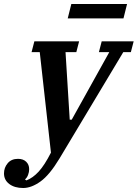

<svg xmlns="http://www.w3.org/2000/svg" viewBox="-108 -729 689 961"><path d="M8 212Q-35 212 -61.5 192Q-88 172 -88 139Q-88 110 -69.5 88Q-51 66 -18 66Q8 66 23 80.5Q38 95 38 118Q38 132 32.5 146.5Q27 161 17 169L24 174Q56 162 85.5 130Q115 98 147 35L91 -468H50L64 -522H288L274 -468H220L241 -130H251L439 -468H387L401 -522H561L547 -468H509L190 64Q140 147 94.5 179.5Q49 212 8 212ZM249 -709H528L510 -637H231Z"/></svg>

Font: IBM Plex Serif SemiBold
Style: Italic
Weight: 600
Italic angle: -14°
Designer: Mike Abbink, Paul van der Laan, Pieter van Rosmalen
Foundry: Bold Monday
Version: Version 2.5